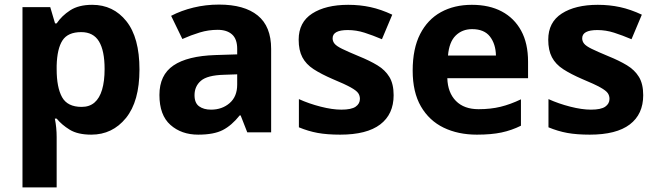

<svg xmlns="http://www.w3.org/2000/svg" viewBox="-20 -577 2862 837"><path d="M382 -556Q474 -556 531 -484.5Q588 -413 588 -274Q588 -135 529 -62.5Q470 10 378 10Q319 10 284 -11.5Q249 -33 227 -60H219Q223 -41 225 -20.5Q227 0 227 20V240H78V-546H199L220 -475H227Q249 -508 286 -532Q323 -556 382 -556ZM334 -437Q276 -437 252.5 -401Q229 -365 227 -291V-275Q227 -196 250.5 -153.5Q274 -111 336 -111Q370 -111 392 -130Q414 -149 425 -186Q436 -223 436 -276Q436 -356 411.5 -396.5Q387 -437 334 -437Z M935 -557Q1045 -557 1103.5 -509.5Q1162 -462 1162 -364V0H1058L1029 -74H1025Q990 -30 951 -10Q912 10 844 10Q771 10 723 -32.5Q675 -75 675 -163Q675 -250 736 -291.5Q797 -333 919 -337L1014 -340V-364Q1014 -407 991.5 -427Q969 -447 929 -447Q889 -447 851 -435.5Q813 -424 775 -407L726 -508Q770 -531 823.5 -544Q877 -557 935 -557ZM956 -251Q884 -249 856 -225Q828 -201 828 -162Q828 -128 848 -113.5Q868 -99 900 -99Q948 -99 981 -127.5Q1014 -156 1014 -208V-253Z M1696 -162Q1696 -79 1637.5 -34.5Q1579 10 1463 10Q1406 10 1365 2.5Q1324 -5 1283 -22V-145Q1327 -125 1378 -112Q1429 -99 1468 -99Q1512 -99 1530.5 -112Q1549 -125 1549 -146Q1549 -160 1541.5 -171Q1534 -182 1509 -196Q1484 -210 1431 -232Q1380 -254 1347 -275.5Q1314 -297 1298 -327.5Q1282 -358 1282 -404Q1282 -480 1341 -518Q1400 -556 1498 -556Q1549 -556 1595 -546Q1641 -536 1690 -513L1645 -406Q1605 -423 1569 -434.5Q1533 -446 1496 -446Q1463 -446 1446.5 -437Q1430 -428 1430 -410Q1430 -397 1438.5 -386.5Q1447 -376 1471.5 -364Q1496 -352 1544 -332Q1591 -313 1625 -292.5Q1659 -272 1677.5 -241.5Q1696 -211 1696 -162Z M2037 -556Q2113 -556 2167.5 -527Q2222 -498 2252 -443Q2282 -388 2282 -308V-236H1930Q1932 -173 1967.5 -137Q2003 -101 2066 -101Q2119 -101 2162 -111.5Q2205 -122 2251 -144V-29Q2211 -9 2166.5 0.5Q2122 10 2059 10Q1977 10 1914 -20.5Q1851 -51 1815 -113Q1779 -175 1779 -269Q1779 -365 1811.5 -428.5Q1844 -492 1902 -524Q1960 -556 2037 -556ZM2038 -450Q1995 -450 1966.5 -422Q1938 -394 1933 -335H2142Q2141 -385 2116 -417.5Q2091 -450 2038 -450Z M2784 -162Q2784 -79 2725.5 -34.5Q2667 10 2551 10Q2494 10 2453 2.5Q2412 -5 2371 -22V-145Q2415 -125 2466 -112Q2517 -99 2556 -99Q2600 -99 2618.5 -112Q2637 -125 2637 -146Q2637 -160 2629.5 -171Q2622 -182 2597 -196Q2572 -210 2519 -232Q2468 -254 2435 -275.5Q2402 -297 2386 -327.5Q2370 -358 2370 -404Q2370 -480 2429 -518Q2488 -556 2586 -556Q2637 -556 2683 -546Q2729 -536 2778 -513L2733 -406Q2693 -423 2657 -434.5Q2621 -446 2584 -446Q2551 -446 2534.5 -437Q2518 -428 2518 -410Q2518 -397 2526.5 -386.5Q2535 -376 2559.5 -364Q2584 -352 2632 -332Q2679 -313 2713 -292.5Q2747 -272 2765.5 -241.5Q2784 -211 2784 -162Z"/></svg>

Font: Noto Sans Tai Tham
Style: Regular
Weight: 400
Designer: Monotype Design Team 2013. Revised by David WIlliams 2020
Foundry: Monotype Imaging Inc.
Version: Version 2.002